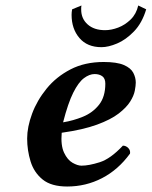

<svg xmlns="http://www.w3.org/2000/svg" viewBox="-20 -670 553 700"><path d="M475 -369Q475 -358 471.5 -339.5Q468 -321 454.5 -299.5Q441 -278 412.5 -256Q384 -234 333.5 -215.5Q283 -197 205 -186Q201 -140 213.5 -113.5Q226 -87 244.5 -76.5Q263 -66 277 -66Q304 -66 343.5 -78.5Q383 -91 428 -139Q439 -139 447.5 -130.5Q456 -122 454 -110Q411 -51 352 -20.5Q293 10 225 10Q167 10 135.5 -15.5Q104 -41 91.5 -81.5Q79 -122 79 -165Q79 -207 97 -255.5Q115 -304 150 -347Q185 -390 237 -417Q289 -444 358 -444Q406 -444 431.5 -433Q457 -422 466 -404.5Q475 -387 475 -369ZM364 -365Q364 -384 353 -392Q342 -400 325 -400Q306 -400 286 -385Q266 -370 247 -332Q228 -294 210 -224Q247 -230 282.5 -244.5Q318 -259 341 -288Q364 -317 364 -365ZM277 -650Q276 -646 276 -642Q276 -638 276 -635Q276 -602 299.5 -581Q323 -560 363 -560Q386 -560 411 -569.5Q436 -579 456.5 -599Q477 -619 484 -650L513 -636Q498 -586 468.5 -555.5Q439 -525 407 -511.5Q375 -498 350 -498Q298 -498 269.5 -531.5Q241 -565 241 -616Q241 -621 241.5 -626Q242 -631 243 -636Z"/></svg>

Font: Libertinus Serif Semibold Italic
Style: Regular
Weight: 600
Italic angle: -11.5°
Designer: Philipp H. Poll, Khaled Hosny
Foundry: Caleb Maclennan
Version: Version 7.051;RELEASE